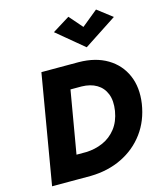

<svg xmlns="http://www.w3.org/2000/svg" viewBox="-140 -1089 998 1189"><g transform="rotate(-15 359.0 -494.0)"><path d="M163 -700 44 0H215L335 -700ZM293 0Q403 -2 492.5 -45.5Q582 -89 639.5 -167Q697 -245 713 -350Q728 -452 694 -530.5Q660 -609 585 -654Q510 -699 402 -700H272L245 -550H380Q437 -549 476.5 -525.5Q516 -502 533.5 -458Q551 -414 541 -350Q530 -284 495.5 -240Q461 -196 411 -174Q361 -152 303 -150H178L152 0ZM487 -903 413 -988 302 -919 474 -776 685 -914 590 -987Z"/></g></svg>

Font: Jost
Style: Bold Italic
Weight: 700
Italic angle: -5°
Version: Version 3.710